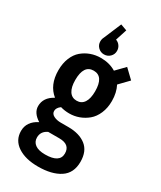

<svg xmlns="http://www.w3.org/2000/svg" viewBox="-231 -811 911 1089"><g transform="rotate(30 225.0 -267.0)"><path d="M277.5 -591.5Q277.5 -569 261.5 -553.2Q245.5 -537.5 222.5 -537.5Q200 -537.5 184 -553.2Q168 -569 168 -591.5Q168 -607 175 -620L223 -734L264.5 -719L240.5 -644.5Q257 -639 267.2 -624.5Q277.5 -610 277.5 -591.5ZM219.5 -149Q189 -149 162 -157Q138.5 -140 138.5 -119Q138.5 -100 158 -90Q177.5 -80 204.5 -80H254.5Q326.5 -80 369.5 -46.5Q412.5 -13 412.5 57Q412.5 131 359.2 165.8Q306 200.5 216.5 200.5Q133.5 200.5 83 166.8Q32.5 133 32.5 73Q32.5 11.5 97 -21.5Q46 -53.5 46 -97.5Q46 -154 105.5 -186Q44 -235 44 -331Q44 -376.5 58.5 -412Q73 -447.5 98 -468.8Q123 -490 153.8 -501Q184.5 -512 219.5 -512Q275 -512 318 -486L372.5 -542L430.5 -486.5L373 -427Q394.5 -385.5 394.5 -331Q394.5 -285.5 379 -249.5Q363.5 -213.5 338 -192.2Q312.5 -171 282.2 -160Q252 -149 219.5 -149ZM284.5 -331Q284.5 -429 219.5 -429Q154.5 -429 154.5 -331Q154.5 -283.5 171.2 -258Q188 -232.5 219.5 -232.5Q251 -232.5 267.8 -258Q284.5 -283.5 284.5 -331ZM129.5 60Q129.5 88.5 151.8 104.8Q174 121 217 121Q312.5 121 312.5 60Q312.5 1 241.5 1H169Q129.5 19.5 129.5 60Z"/></g></svg>

Font: League Mono Condensed Medium
Style: Regular
Weight: 500
Width: 1
Designer: Tyler Finck
Foundry: The League of Moveable Type / Tyler Finck
Version: Version 2.210